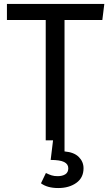

<svg xmlns="http://www.w3.org/2000/svg" viewBox="-20 -709 557 970"><path d="M402 141Q402 189 365.5 215Q329 241 274 241Q219 241 187 217L212 165Q228 173 241 177Q254 181 271 181Q295 181 310 171.5Q325 162 325 141Q325 120 304 109.5Q283 99 236 99L248 0H211V-608H15V-689H507L497 -608H306V56Q354 60 378 84Q402 108 402 141Z"/></svg>

Font: FiraGOUPP
Style: Medium
Weight: 400
Designer: bBox Type
Foundry: bBox Type GmbH
Version: Version 1.001